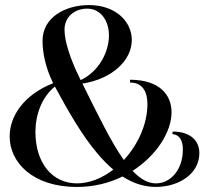

<svg xmlns="http://www.w3.org/2000/svg" viewBox="-20 -728 823 756"><path d="M658.9 -200C686.8 -197.6 700 -175.5 700 -139C700 -59.1 651 -6 594.5 -6C562 -6 531.9 -23.5 502 -55.3C597.6 -116.3 655.5 -210 655.5 -286C655.5 -356 606.5 -414 492 -414V-403C540 -403 560.5 -368.5 560.5 -319C560.5 -238.7 522.9 -157.6 467.6 -98C417.9 -167.9 366.8 -273.2 304.5 -398.8C423.2 -417.3 499 -491.4 499 -570.5C499 -642.5 436.5 -708 330 -708C239 -708 147.5 -661 147.5 -567.5C147.5 -520.6 159.2 -461.1 189.3 -400.4C73.5 -354.7 18 -270.9 18 -190.6C18 -88.1 109.5 8.2 283 8.2C349.8 8.2 410.5 -7.6 462.5 -33.1C502.7 -7.1 546.5 8.3 594.5 8C687.2 7.5 765 -45.5 765 -125C765 -172.3 731.8 -210 659.8 -210ZM323.5 -694C374.5 -694 409 -649 409 -588.5C409 -523.3 369.2 -445.9 297.6 -412.6L293.5 -421C259.4 -490.3 234 -562.7 234 -611C234 -661 273.3 -694 323.5 -694ZM283 -6C185 -6 119.5 -87.1 119.5 -208.5C119.5 -276.5 144.5 -345.5 196.1 -387.2L196.5 -386.5C246.5 -294.5 301 -197 364.5 -122.5C384.1 -99.4 404.6 -78.3 426.2 -60.2C382.6 -26.6 332.6 -6 283 -6Z"/></svg>

Font: Picaflor 36 pt
Style: Regular
Weight: 400
Designer: Ariel Martín Pérez
Foundry: Tunera Type Foundry
Version: Version 1.000;hotconv 1.0.109;makeotfexe 2.5.65596